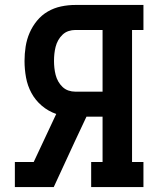

<svg xmlns="http://www.w3.org/2000/svg" viewBox="-20 -755 640 775"><path d="M40 0V-101H116L207 -295Q175 -306 149 -328Q123 -350 107 -379.5Q91 -409 85 -442.5Q79 -476 79 -509Q79 -538 83.5 -567Q88 -596 99.5 -622.5Q111 -649 129.5 -671.5Q148 -694 173 -708.5Q198 -723 226.5 -729Q255 -735 284 -735H559V-634H513V-101H559V0H348V-101H394V-284H329L282 -184L197 0ZM284 -385H394V-634H284Q270 -634 256.5 -629.5Q243 -625 232.5 -615Q222 -605 215 -592.5Q208 -580 204.5 -566Q201 -552 199.5 -538Q198 -524 198 -509Q198 -495 199.5 -481Q201 -467 204.5 -453Q208 -439 215 -426.5Q222 -414 232.5 -404Q243 -394 256.5 -389.5Q270 -385 284 -385Z"/></svg>

Font: Iosevka Plex Etoile
Style: Bold
Weight: 700
Designer: Belleve Invis
Foundry: Belleve Invis
Version: Version 25.1.1; ttfautohint (v1.8.4)